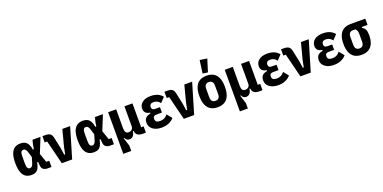

<svg xmlns="http://www.w3.org/2000/svg" viewBox="-11 -1880 6272 3144"><g transform="rotate(-20 3125.0 -308.0)"><path d="M573 -109V0H510Q459 0 431.5 -21.5Q404 -43 400 -92L395 -153H379Q368 -94 349 -57.5Q330 -21 299.5 -4.5Q269 12 225 12Q160 12 118.5 -18Q77 -48 57 -109Q37 -170 37 -262Q37 -354 57 -415Q77 -476 119 -506.5Q161 -537 225 -537Q269 -537 301 -521Q333 -505 354 -468.5Q375 -432 385 -372H401L413 -447L433 -525H572L467 -265L521 -109ZM237 -102Q250 -102 261 -109Q272 -116 281.5 -131Q291 -146 298 -170L326 -262L298 -355Q291 -379 281.5 -394Q272 -409 261 -416Q250 -423 237 -423Q209 -423 196 -401.5Q183 -380 183 -323V-202Q183 -145 196 -123.5Q209 -102 237 -102Z M933 0H753L649 -416H606V-525H660Q714 -525 741.5 -503.5Q769 -482 779 -432L820 -239L838 -118H854L878 -239L953 -525H1089Z M1661 -109V0H1598Q1547 0 1519.5 -21.5Q1492 -43 1488 -92L1483 -153H1467Q1456 -94 1437 -57.5Q1418 -21 1387.5 -4.5Q1357 12 1313 12Q1248 12 1206.5 -18Q1165 -48 1145 -109Q1125 -170 1125 -262Q1125 -354 1145 -415Q1165 -476 1207 -506.5Q1249 -537 1313 -537Q1357 -537 1389 -521Q1421 -505 1442 -468.5Q1463 -432 1473 -372H1489L1501 -447L1521 -525H1660L1555 -265L1609 -109ZM1325 -102Q1338 -102 1349 -109Q1360 -116 1369.5 -131Q1379 -146 1386 -170L1414 -262L1386 -355Q1379 -379 1369.5 -394Q1360 -409 1349 -416Q1338 -423 1325 -423Q1297 -423 1284 -401.5Q1271 -380 1271 -323V-202Q1271 -145 1284 -123.5Q1297 -102 1325 -102Z M1890 200H1751V-525H1891V-195Q1891 -148 1906.5 -125Q1922 -102 1956 -102Q1978 -102 1995.5 -110.5Q2013 -119 2024 -136Q2035 -153 2035 -176V-525H2175V-109H2218V0H2157Q2099 0 2068 -27.5Q2037 -55 2037 -112V-128L2081 -95H2025Q2018 -41 1993.5 -14.5Q1969 12 1934 12Q1906 12 1887 -0.5Q1868 -13 1856 -40H1844L1890 106Z M2636 -166 2708 -78Q2672 -35 2617.5 -11.5Q2563 12 2492 12Q2397 12 2339.5 -31.5Q2282 -75 2282 -147Q2282 -201 2311.5 -231Q2341 -261 2395 -268V-284Q2343 -292 2318.5 -318Q2294 -344 2294 -387Q2294 -453 2346.5 -495Q2399 -537 2493 -537Q2540 -537 2577 -527.5Q2614 -518 2643.5 -499Q2673 -480 2697 -452L2617 -368Q2604 -388 2586 -401Q2568 -414 2547 -420.5Q2526 -427 2503 -427Q2470 -427 2452.5 -412Q2435 -397 2435 -373V-362Q2435 -338 2449.5 -325.5Q2464 -313 2494 -313H2577V-219H2482Q2452 -219 2437 -207Q2422 -195 2422 -171V-160Q2422 -129 2442.5 -114Q2463 -99 2508 -99Q2549 -99 2580.5 -116Q2612 -133 2636 -166Z M3059 0H2879L2775 -416H2732V-525H2786Q2840 -525 2867.5 -503.5Q2895 -482 2905 -432L2946 -239L2964 -118H2980L3004 -239L3079 -525H3215Z M3468 12Q3395 12 3345.5 -18Q3296 -48 3270.5 -109Q3245 -170 3245 -262Q3245 -355 3270.5 -416Q3296 -477 3345.5 -507Q3395 -537 3468 -537Q3541 -537 3590.5 -507Q3640 -477 3665.5 -416Q3691 -355 3691 -262Q3691 -170 3665.5 -109Q3640 -48 3590.5 -18Q3541 12 3468 12ZM3468 -99Q3506 -99 3525.5 -121.5Q3545 -144 3545 -189V-336Q3545 -381 3525.5 -403.5Q3506 -426 3468 -426Q3430 -426 3410.5 -403.5Q3391 -381 3391 -336V-189Q3391 -144 3410.5 -121.5Q3430 -99 3468 -99ZM3578 -797 3510 -579 3421 -592 3452 -816Z M3922 200H3783V-525H3923V-195Q3923 -148 3938.5 -125Q3954 -102 3988 -102Q4010 -102 4027.5 -110.5Q4045 -119 4056 -136Q4067 -153 4067 -176V-525H4207V-109H4250V0H4189Q4131 0 4100 -27.5Q4069 -55 4069 -112V-128L4113 -95H4057Q4050 -41 4025.5 -14.5Q4001 12 3966 12Q3938 12 3919 -0.5Q3900 -13 3888 -40H3876L3922 106Z M4668 -166 4740 -78Q4704 -35 4649.5 -11.5Q4595 12 4524 12Q4429 12 4371.5 -31.5Q4314 -75 4314 -147Q4314 -201 4343.5 -231Q4373 -261 4427 -268V-284Q4375 -292 4350.5 -318Q4326 -344 4326 -387Q4326 -453 4378.5 -495Q4431 -537 4525 -537Q4572 -537 4609 -527.5Q4646 -518 4675.5 -499Q4705 -480 4729 -452L4649 -368Q4636 -388 4618 -401Q4600 -414 4579 -420.5Q4558 -427 4535 -427Q4502 -427 4484.5 -412Q4467 -397 4467 -373V-362Q4467 -338 4481.5 -325.5Q4496 -313 4526 -313H4609V-219H4514Q4484 -219 4469 -207Q4454 -195 4454 -171V-160Q4454 -129 4474.5 -114Q4495 -99 4540 -99Q4581 -99 4612.5 -116Q4644 -133 4668 -166Z M5091 0H4911L4807 -416H4764V-525H4818Q4872 -525 4899.5 -503.5Q4927 -482 4937 -432L4978 -239L4996 -118H5012L5036 -239L5111 -525H5247Z M5637 -166 5709 -78Q5673 -35 5618.5 -11.5Q5564 12 5493 12Q5398 12 5340.5 -31.5Q5283 -75 5283 -147Q5283 -201 5312.5 -231Q5342 -261 5396 -268V-284Q5344 -292 5319.5 -318Q5295 -344 5295 -387Q5295 -453 5347.5 -495Q5400 -537 5494 -537Q5541 -537 5578 -527.5Q5615 -518 5644.5 -499Q5674 -480 5698 -452L5618 -368Q5605 -388 5587 -401Q5569 -414 5548 -420.5Q5527 -427 5504 -427Q5471 -427 5453.5 -412Q5436 -397 5436 -373V-362Q5436 -338 5450.5 -325.5Q5465 -313 5495 -313H5578V-219H5483Q5453 -219 5438 -207Q5423 -195 5423 -171V-160Q5423 -129 5443.5 -114Q5464 -99 5509 -99Q5550 -99 5581.5 -116Q5613 -133 5637 -166Z M6232 -416H6131V-400Q6166 -382 6183 -349Q6200 -316 6200 -248Q6200 -163 6174.5 -105Q6149 -47 6099.5 -17.5Q6050 12 5977 12Q5904 12 5854.5 -17.5Q5805 -47 5779.5 -107Q5754 -167 5754 -256Q5754 -349 5780 -408.5Q5806 -468 5856 -496.5Q5906 -525 5977 -525H6232ZM6018 -416H5977Q5939 -416 5919.5 -393.5Q5900 -371 5900 -326V-189Q5900 -144 5919.5 -121.5Q5939 -99 5977 -99Q6015 -99 6034.5 -121.5Q6054 -144 6054 -189V-326Q6054 -361 6045 -381Q6036 -401 6018 -416Z"/></g></svg>

Font: IBM Plex Sans Condensed
Style: Bold
Weight: 700
Width: 3
Designer: Mike Abbink, Paul van der Laan, Pieter van Rosmalen
Foundry: Bold Monday
Version: Version 3.201